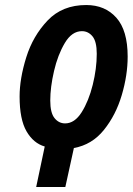

<svg xmlns="http://www.w3.org/2000/svg" viewBox="-20 -744 528 764"><path d="M240 0 274 -155Q346 -168 393.5 -227Q441 -286 464.5 -365.5Q488 -445 488 -519Q488 -623 443 -673.5Q398 -724 323 -724Q228 -724 169.5 -662.5Q111 -601 84.5 -516Q58 -431 58 -360Q58 -269 85.5 -221.5Q113 -174 158 -161L124 0ZM180 -344Q180 -397 195 -461.5Q210 -526 238 -573Q266 -620 306 -620Q331 -620 348 -599.5Q365 -579 365 -530Q365 -471 349 -406.5Q333 -342 305 -297.5Q277 -253 239 -253Q214 -253 197 -274Q180 -295 180 -344Z"/></svg>

Font: Noto Sans Display Condensed
Style: Bold Italic
Weight: 700
Width: 3
Designer: Monotype Design team
Foundry: Monotype Imaging Inc.
Version: 1.000